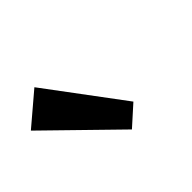

<svg xmlns="http://www.w3.org/2000/svg" viewBox="-82 -908 489 489"><g transform="rotate(-45 162.5 -664.0)"><path d="M166.6 -538.7 -17.5 -718.6 67 -790.4 219.4 -586.2Z"/></g></svg>

Font: Anaheim
Style: Regular
Weight: 400
Designer: Vernon Adams
Foundry: Vernon Adams
Version: Version 2.001